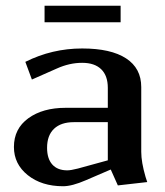

<svg xmlns="http://www.w3.org/2000/svg" viewBox="-20 -645 577 673"><path d="M402.8 -625V-566.9H136.2V-625ZM268.1 -475.1Q368.7 -475.1 421.9 -440.4Q475.1 -405.8 475.1 -339.8V-112.8Q475.1 -76.7 490.2 -24.9L496.1 -6.8L393.1 4.9L368.2 -50.8L280.8 -13.2Q232.4 7.8 201.2 7.8Q126 7.8 77.4 -31Q28.8 -69.8 28.8 -129.9Q28.8 -193.8 79.3 -230.5Q129.9 -267.1 210 -267.1H357.9V-336.9Q357.9 -379.9 334.7 -402.3Q311.5 -424.8 268.1 -424.8Q223.6 -424.8 179.2 -404.8L91.8 -366.2L68.8 -428.2Q162.6 -475.1 268.1 -475.1ZM357.9 -83V-216.8H238.8Q193.8 -216.8 169.4 -193.6Q145 -170.4 145 -127Q145 -88.9 163.3 -68.4Q181.6 -47.9 215.8 -47.9Q228.5 -47.9 252.9 -54.2Z"/></svg>

Font: Resagokr
Style: Bold
Weight: 600
Designer: gluk
Foundry: gluk
Version: Version 0.95